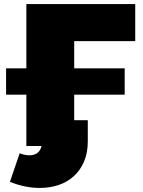

<svg xmlns="http://www.w3.org/2000/svg" viewBox="-20 -720 706 947"><path d="M595 -253H346V-127H413V-23Q413 34 394.5 77Q376 120 344 149Q312 178 269 192.5Q226 207 176 207Q104 207 29 177L77 36Q103 46 124 46Q174 46 185 0H110V-253H10V-383H110V-700H647V-517H346V-383H595Z"/></svg>

Font: Montserrat-Alt1 Black
Style: Regular
Weight: 900
Designer: Differentunic
Foundry: Differentunic
Version: Version 7.222